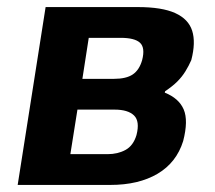

<svg xmlns="http://www.w3.org/2000/svg" viewBox="-20 -523 608 543"><path d="M30 0 109 -503H370Q438 -503 475.5 -486Q513 -469 523.5 -436Q534 -403 521 -353Q514 -337 504.5 -321.5Q495 -306 481.5 -292.5Q468 -279 447 -265L446 -261Q486 -245 499.5 -213.5Q513 -182 498 -124Q479 -63 425.5 -31.5Q372 0 292 0ZM179 -87H284Q313 -87 335 -99Q357 -111 366 -141Q376 -180 359 -196.5Q342 -213 304 -213H199ZM213 -300H302Q337 -300 355.5 -312.5Q374 -325 382 -353Q391 -388 376 -402Q361 -416 321 -416H231Z"/></svg>

Font: Nunito Sans 7pt Condensed ExtraBold
Style: Italic
Weight: 800
Width: 3
Italic angle: -9°
Designer: Vernon Adams
Foundry: Vernon Adams
Version: Version 3.101;gftools[0.9.27]